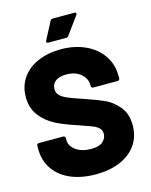

<svg xmlns="http://www.w3.org/2000/svg" viewBox="-130 -967 834 1058"><g transform="rotate(-15 287.0 -437.5)"><path d="M12 -209V-228Q12 -233 15.5 -236.5Q19 -240 24 -240H163Q168 -240 171.5 -236.5Q175 -233 175 -228V-216Q175 -183 208 -158.5Q241 -134 297 -134Q341 -134 362 -153Q383 -172 383 -197Q383 -217 370.5 -229.5Q358 -242 337 -250.5Q316 -259 272 -274Q266 -277 260 -278.5Q254 -280 249 -282Q184 -303 136 -327.5Q88 -352 54 -395.5Q20 -439 20 -503Q20 -565 52.5 -611.5Q85 -658 143 -683Q201 -708 274 -708Q351 -708 412.5 -680Q474 -652 509 -601Q544 -550 544 -484V-470Q544 -465 540.5 -461.5Q537 -458 532 -458H393Q388 -458 384.5 -461.5Q381 -465 381 -470V-477Q381 -512 350 -539Q319 -566 267 -566Q228 -566 206 -550Q184 -534 184 -505Q184 -483 198 -468.5Q212 -454 241.5 -441.5Q271 -429 332 -409Q402 -385 441 -367Q480 -349 514.5 -308.5Q549 -268 549 -202Q549 -137 516 -90Q483 -43 423.5 -17.5Q364 8 285 8Q202 8 140.5 -18.5Q79 -45 45.5 -94.5Q12 -144 12 -209ZM276 -883H399Q409 -883 409 -876Q409 -873 406 -868L333 -768Q328 -761 319 -761H217Q210 -761 208 -765Q206 -769 209 -775L261 -874Q265 -883 276 -883Z"/></g></svg>

Font: BARLOWEXTRABOLD
Style: Regular
Weight: 800
Designer: Jeremy Tribby
Foundry: Tribby Type
Version: Version 1.422